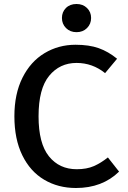

<svg xmlns="http://www.w3.org/2000/svg" viewBox="-20 -928 640 961"><path d="M566 -634 506 -562Q443 -613 363 -613Q279 -613 226 -548.5Q173 -484 173 -346Q173 -210 225 -145.5Q277 -81 364 -81Q414 -81 449.5 -96.5Q485 -112 520 -140L576 -69Q492 13 360 13Q271 13 201 -28.5Q131 -70 91.5 -151Q52 -232 52 -346Q52 -458 92.5 -539Q133 -620 203 -662Q273 -704 358 -704Q426 -704 474 -687Q522 -670 566 -634ZM436 -838Q436 -808 415.5 -787.5Q395 -767 363 -767Q331 -767 310.5 -787.5Q290 -808 290 -838Q290 -868 310 -888Q330 -908 363 -908Q395 -908 415.5 -888Q436 -868 436 -838Z"/></svg>

Font: Fira Mono Medium
Style: Regular
Weight: 500
Designer: Carrois Corporate & Edenspiekermann AG
Foundry: Carrois Corporate GbR & Edenspiekermann AG
Version: Version 3.206